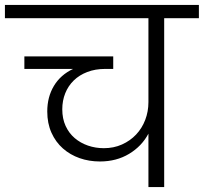

<svg xmlns="http://www.w3.org/2000/svg" viewBox="-49 -760 828 780"><path d="M-29 -740H759V-686H618V0H554V-217Q527 -166 475.5 -135Q424 -104 357 -104Q313 -104 274.5 -117.5Q236 -131 206.5 -157Q177 -183 160 -221Q143 -259 143 -307Q143 -366 170 -411Q197 -456 248 -480H50V-531H411V-480H378Q338 -480 305.5 -467.5Q273 -455 250.5 -433Q228 -411 216 -381Q204 -351 204 -316Q204 -278 217.5 -248.5Q231 -219 254.5 -199Q278 -179 308.5 -168.5Q339 -158 373 -158Q413 -158 446.5 -173Q480 -188 504 -213.5Q528 -239 541 -273Q554 -307 554 -345V-686H-29Z"/></svg>

Font: SVN-Poppins Light
Style: Regular
Weight: 300
Designer: Ninad Kale (Devanagari), Jonny Pinhorn (Latin)
Foundry: Indian Type Foundry
Version: Version 3.002 2017; ttfautohint (v1.8.3)